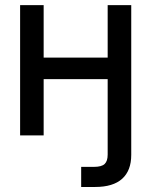

<svg xmlns="http://www.w3.org/2000/svg" viewBox="-20 -536 599 760"><path d="M356.4 204.1Q338.4 204.1 325.4 204.1Q312.5 204.1 301.3 204.1V124.5Q309.6 124.5 326.4 124.5Q343.3 124.5 352.1 124.5Q382.3 124.5 394.3 113Q406.2 101.6 406.2 76.2V0H499.5V77.1Q499.5 139.2 463.6 171.6Q427.7 204.1 356.4 204.1ZM428.2 -308.1V-222.7H129.9V-308.1ZM152.8 -515.6V0H59.6V-515.6ZM499.5 -515.6V0H406.2V-515.6Z"/></svg>

Font: Inter Cardless Display
Style: Regular
Weight: 400
Designer: Rasmus Andersson
Foundry: rsms
Version: Version 4.001;git-9221beed3